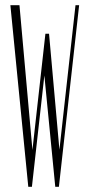

<svg xmlns="http://www.w3.org/2000/svg" viewBox="-20 -720 337 740"><path d="M285 -700 207 0H193L151 -429L103 0H89L20 -700H55L105 -142L155 -590H169L209 -143L271 -700Z"/></svg>

Font: Dorsa
Style: Regular
Weight: 400
Version: Version 1.002